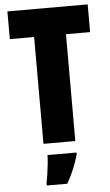

<svg xmlns="http://www.w3.org/2000/svg" viewBox="-62 -754 583 1015"><g transform="rotate(-5 230.0 -246.5)"><path d="M315 0H146V-567H17V-714H443V-567H315ZM316 72Q293 152 253 221H144V207Q148 190 152 163Q156 136 159 108.5Q162 81 162 61H316Z"/></g></svg>

Font: Noto Sans Khmer UI ExtraCondensed Black
Style: Regular
Weight: 900
Width: 2
Designer: Danh Hong and the Monotype Design Team
Foundry: Monotype Imaging Inc.
Version: Version 2.002; ttfautohint (v1.8.4.7-5d5b)